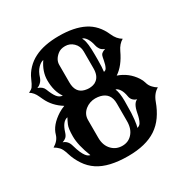

<svg xmlns="http://www.w3.org/2000/svg" viewBox="-174 -905 1034 1064"><g transform="rotate(-30 343.5 -372.5)"><path d="M9.8 -235.8Q46.4 -257.3 56.2 -291Q70.8 -344.7 136.7 -386.7Q156.2 -398.9 176.8 -406.2Q119.1 -441.9 92.8 -498.5L83 -519.5Q68.4 -552.7 43.9 -566.4Q63.5 -575.7 70.8 -585.4Q80.6 -598.6 93.3 -628.4Q106 -658.2 130.4 -683.8Q154.8 -709.5 187 -725.6Q248 -756.8 344.2 -756.8Q440.4 -756.8 502.9 -725.3Q565.4 -693.8 596.7 -621.6Q613.3 -583.5 643.1 -566.4Q614.3 -550.3 597.2 -513.7Q562.5 -439 512.2 -406.2Q577.6 -383.8 615.2 -326.2Q626.5 -308.6 630.1 -294.7Q633.8 -280.8 639.2 -272Q644.5 -263.2 651.4 -256.3Q662.6 -244.1 677.2 -235.8Q643.1 -216.8 627 -171.9Q610.8 -127 585.9 -91.3Q561 -55.7 526.4 -32.7Q459 12.2 345.7 12.2Q222.2 12.2 155.3 -32.2Q120.6 -55.2 97.2 -90.8Q73.7 -126.5 62.7 -163.1Q51.8 -199.7 38.6 -213.4Q25.4 -227.1 9.8 -235.8ZM318.8 -425.3Q333 -421.9 345.5 -421.9Q357.9 -421.9 371.3 -425.3Q384.8 -428.7 395.5 -438Q420.9 -459 420.9 -504.9V-613.8Q420.9 -647.5 397.5 -669.9Q375.5 -690.9 345.7 -690.9Q315.9 -690.9 297.9 -675.8Q266.1 -649.9 266.1 -617.2V-504.9Q266.1 -438 318.8 -425.3ZM198.2 -459.5Q166 -503.9 166 -575.7Q166 -631.3 203.1 -684.6Q186 -681.6 167.5 -662.8Q148.9 -644 137.7 -607.4Q129.9 -585.4 109.4 -572.3Q103 -568.4 97.2 -566.4Q127 -556.6 135.3 -534.7Q150.4 -495.6 164.3 -478.3Q178.2 -460.9 198.2 -459.5ZM461.4 -459.5Q473.6 -461.4 479 -471.7Q487.8 -488.3 492.2 -513.2Q496.6 -538.1 499.3 -544.2Q502 -550.3 506.3 -554.2Q514.6 -561.5 530.3 -566.4Q511.7 -572.8 503.2 -585.7Q494.6 -598.6 492.4 -610.8Q490.2 -623 485.4 -636Q480.5 -648.9 474.6 -658.2Q461.4 -677.7 448.7 -679.7L453.6 -668.9Q465.3 -644.5 465.3 -566.4V-534.2Q465.3 -484.4 461.4 -459.5ZM251.5 -158.7Q251.5 -108.9 280.8 -79.6Q307.1 -53.2 345.7 -53.2Q383.8 -53.2 408.2 -79.6Q435.5 -108.4 435.5 -158.7V-272.5Q435.5 -337.4 377.9 -352.5Q361.8 -356.4 345 -356.4Q328.1 -356.4 311.3 -350.6Q294.4 -344.7 281.2 -334Q251.5 -309.6 251.5 -272.5ZM467.8 -342.8Q480 -315.4 480 -262.5Q480 -209.5 478.8 -187Q477.5 -164.6 475.6 -146.5Q471.7 -111.3 466.3 -98.1Q481.9 -101.1 489.3 -113.8Q501 -133.8 507.3 -169.9Q518.1 -226.6 544.9 -235.8Q513.2 -245.6 508.3 -275.6Q503.4 -305.7 491.9 -323Q480.5 -340.3 467.8 -342.8ZM165.5 -97.7Q133.3 -178.2 133.3 -235.8Q133.3 -285.2 142.6 -306.9Q151.9 -328.6 160.2 -342.8Q126 -336.9 107.4 -276.4Q101.6 -257.8 92.3 -249.3Q83 -240.7 67.9 -235.8Q97.2 -226.6 106.7 -193.4Q116.2 -160.2 124 -143.1Q131.8 -126 139.2 -116.2Q150.9 -100.1 165.5 -97.7Z"/></g></svg>

Font: Rye
Style: Regular
Weight: 400
Designer: Nicole Fally
Foundry: Nicole Fally
Version: Version 1.001